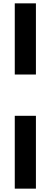

<svg xmlns="http://www.w3.org/2000/svg" viewBox="-20 -831 294 1144"><path d="M68 293V-141H194V293ZM68 -387V-811H194V-387Z"/></svg>

Font: Expletus Sans
Style: Bold
Weight: 700
Version: Version 7.500